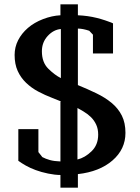

<svg xmlns="http://www.w3.org/2000/svg" viewBox="-20 -785 640 880"><path d="M257 17Q232 17 200.5 10.5Q169 4 143.5 -5.5Q118 -15 98.5 -26Q79 -37 64 -48V-193H156V-88L174 -65Q189 -57 208.5 -51.5Q228 -46 257 -45V-319Q263 -319 255 -322Q247 -325 220 -336Q186 -349 155 -365.5Q124 -382 99.5 -405.5Q75 -429 61 -460Q47 -491 47 -533Q47 -569 63 -600.5Q79 -632 108 -657Q137 -682 177.5 -697.5Q218 -713 257 -715V-765H337V-715Q383 -713 423 -703Q463 -693 498 -678V-540H406V-626L389 -644Q359 -654 337 -654V-395Q381 -377 421.5 -357.5Q462 -338 492 -313Q522 -288 538.5 -255Q555 -222 555 -176Q555 -101 495.5 -49.5Q436 2 337 13V75H257ZM430 -168Q430 -194 421 -213.5Q412 -233 397.5 -247.5Q383 -262 363 -274Q343 -286 335 -290V-54Q369 -62 399.5 -91.5Q430 -121 430 -168ZM172 -550Q172 -499 201.5 -470Q231 -441 259 -427V-652Q225 -649 198.5 -620Q172 -591 172 -550Z"/></svg>

Font: PT Serif Caption
Style: Semibold
Weight: 600
Designer: A.Korolkova, O.Umpeleva, V.Yefimov
Foundry: ParaType Ltd
Version: Version 1.00;May 2, 2020;FontCreator 12.0.0.2544 64-bit